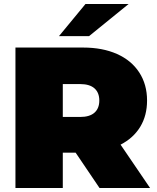

<svg xmlns="http://www.w3.org/2000/svg" viewBox="-20 -937 785 957"><path d="M357 -176H293V0H57V-700H394Q491 -700 563 -668Q635 -636 674 -576Q713 -516 713 -436Q713 -361 679 -305Q645 -249 581 -216L728 0H476ZM379 -518H293V-354H379Q427 -354 451 -375.5Q475 -397 475 -436Q475 -475 451 -496.5Q427 -518 379 -518ZM406 -917H621L424 -757H274Z"/></svg>

Font: Montserrat Alternates Black
Style: Regular
Weight: 900
Designer: Julieta Ulanovsky
Foundry: Julieta Ulanovsky
Version: Version 7.200